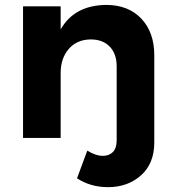

<svg xmlns="http://www.w3.org/2000/svg" viewBox="-20 -564 710 785"><path d="M414.1 -543.9Q504.4 -543.9 557.6 -488Q610.8 -432.1 610.8 -337.9V18.1Q610.8 104.5 556.6 152.8Q502.4 201.2 421.9 201.2Q350.1 201.2 294.9 165L336.9 51.8Q371.1 73.2 400.9 73.2Q426.3 73.2 441.7 57.4Q457 41.5 457 9.8V-293Q457 -343.8 428.7 -373.3Q400.4 -402.8 351.1 -402.8Q294.4 -402.3 261.2 -364Q228 -325.7 228 -265.1V0H74.2V-538.1H228V-443.8Q284.2 -542.5 414.1 -543.9Z"/></svg>

Font: Montserrat arm SemiBold
Style: Regular
Weight: 600
Designer: Julieta Ulanovsky
Foundry: Julieta Ulanovsky
Version: Version 6.000;PS 006.000;hotconv 1.0.88;makeotf.lib2.5.64775